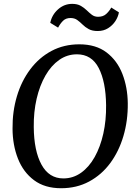

<svg xmlns="http://www.w3.org/2000/svg" viewBox="-20 -988 718 1018"><path d="M304 10Q217.5 10 160.5 -32.5Q103.5 -75 75.2 -146.8Q47 -218.5 46.5 -305Q45.5 -397 69.8 -478Q94 -559 140.8 -621Q187.5 -683 253.2 -718Q319 -753 400.5 -753Q488.5 -753 545 -710Q601.5 -667 629 -596Q656.5 -525 657.5 -440.5Q658.5 -348.5 634.5 -267Q610.5 -185.5 564.5 -123.2Q518.5 -61 452.5 -25.5Q386.5 10 304 10ZM316 -42Q367.5 -42 409.8 -72Q452 -102 482 -155.5Q512 -209 527.8 -279.5Q543.5 -350 542.5 -430.5Q541 -554.5 503.5 -627.2Q466 -700 388 -700Q336 -700 293.8 -670.2Q251.5 -640.5 221 -587.5Q190.5 -534.5 174.2 -464.5Q158 -394.5 159 -314.5Q160 -188.5 200 -115.2Q240 -42 316 -42ZM246.5 -867Q255 -909 287.5 -938.2Q320 -967.5 363 -967.5Q390 -967.5 408 -957.2Q426 -947 439.8 -933.5Q453.5 -920 467.2 -909.5Q481 -899 500 -899Q527 -899 543.2 -914Q559.5 -929 570 -948L610.5 -922.5Q606.5 -899 591.8 -876.2Q577 -853.5 553.2 -838.5Q529.5 -823.5 498 -823.5Q469 -823.5 450.2 -833.8Q431.5 -844 417.8 -857.8Q404 -871.5 389.5 -882Q375 -892.5 354 -892.5Q329.5 -892.5 314.8 -878.2Q300 -864 288 -841.5Z"/></svg>

Font: Merriweather
Style: Italic
Weight: 400
Italic angle: -7.8°
Designer: Eben Sorkin
Foundry: Eben Sorkin
Version: Version 2.100